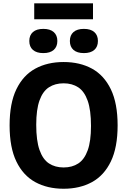

<svg xmlns="http://www.w3.org/2000/svg" viewBox="-20 -1121 762 1150"><path d="M361 9.5Q264 9.5 191.2 -30.2Q118.5 -70 78 -153.8Q37.5 -237.5 37.5 -370Q37.5 -502.5 78 -586.2Q118.5 -670 191.2 -709.8Q264 -749.5 361 -749.5Q458.5 -749.5 531 -709.8Q603.5 -670 644 -586Q684.5 -502 684.5 -370Q684.5 -238 644 -154Q603.5 -70 530.8 -30.2Q458 9.5 361 9.5ZM361 -118Q412.5 -118 449 -142Q485.5 -166 505.2 -220.5Q525 -275 525 -366.5Q525 -461.5 505.2 -517.5Q485.5 -573.5 448.8 -597.8Q412 -622 361 -622Q310 -622 273.2 -598.2Q236.5 -574.5 216.8 -519.8Q197 -465 197 -373.5Q197 -278.5 216.8 -222.5Q236.5 -166.5 273.2 -142.2Q310 -118 361 -118ZM482.5 -803Q442 -803 420.2 -822Q398.5 -841 398.5 -875.5Q398.5 -910 420.2 -929Q442 -948 482.5 -948Q523 -948 544.8 -929Q566.5 -910 566.5 -875.5Q566.5 -841 544.8 -822Q523 -803 482.5 -803ZM239.5 -803Q199 -803 177.2 -822Q155.5 -841 155.5 -875.5Q155.5 -910 177.2 -929Q199 -948 239.5 -948Q280 -948 301.8 -929Q323.5 -910 323.5 -875.5Q323.5 -841 301.8 -822Q280 -803 239.5 -803ZM185 -1005.5V-1101H537V-1005.5Z"/></svg>

Font: Encode Sans SemiCondensed
Style: Bold
Weight: 700
Width: 4
Designer: Multiple Designers
Foundry: Impallari Type
Version: Version 3.002